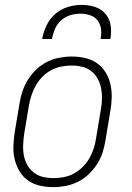

<svg xmlns="http://www.w3.org/2000/svg" viewBox="-20 -760 540 788"><path d="M199 8Q171 8 144 2Q117 -4 95.5 -19Q74 -34 60.5 -56.5Q47 -79 40.5 -105Q34 -131 35 -159Q36 -187 40 -215L60 -335Q64 -361 72.5 -386Q81 -411 95 -433.5Q109 -456 129 -475Q149 -494 173 -506Q197 -518 223 -523Q249 -528 274 -528Q302 -528 329 -522Q356 -516 377.5 -501Q399 -486 413 -463.5Q427 -441 433 -415Q439 -389 438.5 -361Q438 -333 433 -305L413 -185Q409 -159 401 -134Q393 -109 378.5 -86.5Q364 -64 344 -45Q324 -26 300 -14Q276 -2 250 3Q224 8 199 8ZM200 -29Q220 -29 241.5 -33Q263 -37 282.5 -47.5Q302 -58 318.5 -74Q335 -90 346 -109Q357 -128 364 -149Q371 -170 374 -191L394 -311Q398 -333 398.5 -355Q399 -377 395 -398Q391 -419 381 -437Q371 -455 354.5 -468Q338 -481 317.5 -486Q297 -491 274 -491Q254 -491 232.5 -487Q211 -483 191 -472.5Q171 -462 155 -446Q139 -430 128 -411Q117 -392 110 -371Q103 -350 99 -329L79 -209Q76 -187 75 -165Q74 -143 78 -122Q82 -101 92 -83Q102 -65 118.5 -52Q135 -39 156 -34Q177 -29 200 -29ZM153 -600Q158 -628 171 -655.5Q184 -683 207 -703Q230 -723 259 -731.5Q288 -740 316 -740Q344 -740 370 -731.5Q396 -723 413 -703Q430 -683 434 -655.5Q438 -628 433 -600H393Q397 -621 394.5 -641Q392 -661 380.5 -676Q369 -691 350 -697.5Q331 -704 310 -704Q289 -704 268 -697.5Q247 -691 230.5 -676Q214 -661 205.5 -641Q197 -621 193 -600Z"/></svg>

Font: Iosevka Extralight
Style: Italic
Weight: 200
Italic angle: -9°
Monospace: yes
Designer: Belleve Invis
Foundry: Belleve Invis
Version: Version 32.5.0; ttfautohint (v1.8.4)